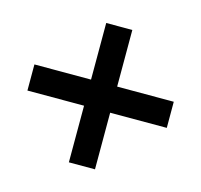

<svg xmlns="http://www.w3.org/2000/svg" viewBox="-107 -698 781 745"><g transform="rotate(-30 283.5 -325.0)"><path d="M122.5 -90 283.3 -250.8 444.2 -90 518.3 -164.2 357.5 -325 518.3 -485.8 444.2 -560 283.3 -399.2 122.5 -560 48.3 -485.8 209.2 -325 48.3 -164.2Z"/></g></svg>

Font: Familjen Grotesk GF
Style: Bold
Weight: 700
Designer: Anders Wikstroem, Jonas Baeckman, Matilda Gysing, Kristian Moeller
Foundry: Familjen STHLM AB
Version: Version 2.000; Beta; Release 4; Build 6